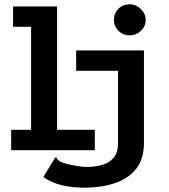

<svg xmlns="http://www.w3.org/2000/svg" viewBox="-20 -700 790 895"><path d="M585 -535Q554 -535 532.5 -556Q511 -577 511 -607Q511 -638 532 -659Q553 -680 585 -680Q614 -680 636.5 -658Q659 -636 659 -607Q659 -577 636.5 -556Q614 -535 585 -535ZM32 0V-95H125V-575H41V-670H246V-95H422V0ZM379 175Q317 175 268.5 163.5Q220 152 182 125L238 33Q244 35 245.5 38.5Q247 42 252 47Q257 52 272 58Q287 64 319 70Q333 73 350.5 75.5Q368 78 386 78Q426 78 458.5 68Q491 58 510.5 34.5Q530 11 530 -30V-370H335V-465H651V-34Q651 41 615 86.5Q579 132 517.5 153Q456 174 379 175Z"/></svg>

Font: Inconsolata ExtraExpanded
Style: Bold
Weight: 700
Width: 8
Monospace: yes
Designer: Raph Levien, Cyreal, Brenton Simpson
Foundry: Raph Levien, Cyreal, Google
Version: Version 3.100; ttfautohint (v1.8.4.7-5d5b)